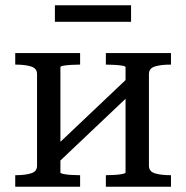

<svg xmlns="http://www.w3.org/2000/svg" viewBox="-20 -711 709 731"><path d="M121 -80V-429Q121 -451 98 -458Q75 -465 40 -465H38V-509H285V-465H282Q268 -465 251 -464Q234 -463 222 -461Q210 -459 210 -455V-54Q210 -51 222 -48.5Q234 -46 251 -45Q268 -44 282 -44H285V0H38V-44H40Q75 -44 98 -51Q121 -58 121 -80ZM458 -54V-455Q458 -459 445.5 -461Q433 -463 416 -464Q399 -465 385 -465H383V-509H631V-465H629Q593 -465 570 -458Q547 -451 547 -429V-80Q547 -58 570 -51Q593 -44 629 -44H631V0H383V-44H385Q399 -44 416 -45Q433 -46 445.5 -48.5Q458 -51 458 -54ZM189 -80 153 -117 479 -426 515 -389ZM189 -691H479V-628H189Z"/></svg>

Font: Roboto Serif 28pt
Style: Regular
Weight: 400
Designer: Greg Gazdowicz
Foundry: Commercial Type
Version: Version 1.008